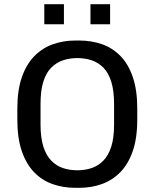

<svg xmlns="http://www.w3.org/2000/svg" viewBox="-20 -889 739 919"><path d="M340 10Q283 10 232.5 -7.5Q182 -25 144 -64Q106 -103 84.5 -165Q63 -227 63 -317V-369Q63 -458 85 -520.5Q107 -583 145.5 -621.5Q184 -660 234 -677.5Q284 -695 340 -695H360Q418 -695 468 -677.5Q518 -660 556 -621.5Q594 -583 615.5 -520.5Q637 -458 637 -369V-317Q637 -227 615 -164.5Q593 -102 554.5 -63.5Q516 -25 466 -7.5Q416 10 360 10ZM350 -74Q387 -74 418.5 -84.5Q450 -95 474.5 -120Q499 -145 512.5 -187Q526 -229 526 -293V-391Q526 -455 512.5 -498Q499 -541 474.5 -565.5Q450 -590 418.5 -600.5Q387 -611 350 -611Q314 -611 282 -600.5Q250 -590 225.5 -565.5Q201 -541 187.5 -498.5Q174 -456 174 -392V-294Q174 -230 187.5 -187.5Q201 -145 225.5 -120Q250 -95 281.5 -84.5Q313 -74 350 -74ZM192 -773V-869H286V-773ZM413 -773V-869H507V-773Z"/></svg>

Font: Chivo Medium
Style: Regular
Weight: 400
Version: Version 2.002